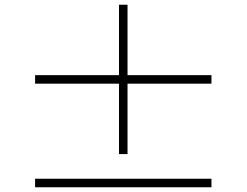

<svg xmlns="http://www.w3.org/2000/svg" viewBox="-20 -817 1040 810"><path d="M872 -500H518V-797H482V-500H128V-464H482V-167H518V-464H872ZM128 -63V-27H872V-63Z"/></svg>

Font: SSpoqa Han Sans Neo Thin
Style: Regular
Weight: 100
Designer: [Spoqa Han Sans Neo] Dong-huui Kim  Younghwa Kang  Yujin Lee  [Noto Sans] Ryoko NISHIZUKA  (kana & ideographs); Paul D. 
Foundry: Spoqa (http://www.spoqa-han-sans.com)
Version: Version 1.000